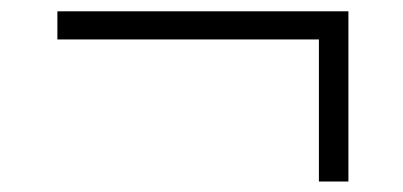

<svg xmlns="http://www.w3.org/2000/svg" viewBox="-20 -426 730 348"><path d="M558 -97V-354.5H84V-405.5H611.5V-97Z"/></svg>

Font: Encode Sans SmExp Lt
Style: Regular
Weight: 300
Width: 6
Designer: Multiple Designers
Foundry: Impallari Type
Version: Version 3.002; ttfautohint (v1.8.3) -l 8 -r 50 -G 200 -x 14 